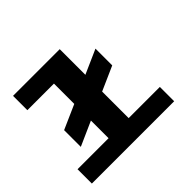

<svg xmlns="http://www.w3.org/2000/svg" viewBox="-162 -987 1223 1223"><g transform="rotate(-45 450.0 -375.0)"><path d="M37 0V-129H316.5V-288L152.5 -215V-365.5L316.5 -438V-621H77V-750H497.5V-519L661 -591.5V-440.5L497.5 -368V-129H778.5V0Z"/></g></svg>

Font: Trispace Expanded
Style: Bold
Weight: 700
Width: 7
Designer: Tyler Finck
Foundry: Etcetera Type Company
Version: Version 1.210; ttfautohint (v1.8.3)